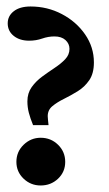

<svg xmlns="http://www.w3.org/2000/svg" viewBox="-20 -567 339 595"><path d="M82.5 -179.2Q73.7 -200.7 69.3 -217.8Q64.9 -234.9 64.9 -252.9Q64.9 -278.3 78.1 -296.9Q91.3 -315.4 110.6 -329.6Q129.9 -343.8 149.4 -356.7Q168.9 -369.6 182.1 -383.5Q195.3 -397.5 195.3 -415.5Q195.3 -431.6 182.9 -442.9Q170.4 -454.1 148.9 -454.1Q129.4 -454.1 110.6 -447.5Q91.8 -440.9 70.3 -440.9Q41 -440.9 22.5 -455.8Q3.9 -470.7 3.9 -494.6Q3.9 -517.6 22.7 -532.2Q41.5 -546.9 74.7 -546.9Q127 -546.9 171.6 -523.4Q216.3 -500 243.7 -460.4Q271 -420.9 271 -373.5Q271 -339.4 256.6 -318.4Q242.2 -297.4 220.7 -284.2Q199.2 -271 178 -260.5Q156.7 -250 142.3 -238Q127.9 -226.1 127.9 -207Q127.9 -202.1 128.7 -195.8Q129.4 -189.5 130.4 -179.2ZM106 7.8Q75.2 7.8 53 -13.4Q30.8 -34.7 30.8 -65.4Q30.8 -96.7 53.2 -118.4Q75.7 -140.1 106 -140.1Q137.7 -140.1 159.9 -118.4Q182.1 -96.7 182.1 -65.4Q182.1 -34.2 159.9 -13.2Q137.7 7.8 106 7.8Z"/></svg>

Font: Lateef
Style: Bold
Weight: 700
Designer: SIL International
Foundry: SIL International
Version: Version 4.200